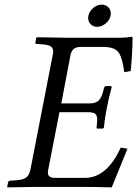

<svg xmlns="http://www.w3.org/2000/svg" viewBox="-20 -808 593 830"><path d="M553 -646Q553 -583 545 -501L517 -496Q510 -555 493.5 -580Q477 -605 427 -605H327Q292 -605 285 -571L245 -361H367Q391 -361 403.5 -371Q416 -381 423 -403L430 -428Q432 -436 439 -436H460L463 -432Q447 -372 442 -342Q433 -299 429 -255L424 -252H403Q395 -252 398 -260L400 -285Q400 -289 400 -293Q400 -310 391 -316.5Q382 -323 359 -323H237L188 -72Q187 -66 187 -62Q187 -39 217 -39H347Q442 -39 502 -170L531 -165Q519 -136 463 2Q387 0 341 0H135Q103 0 13 2L11 0L15 -20Q17 -27 24 -27L53 -29Q81 -31 93.5 -41Q106 -51 111 -72L208 -571Q210 -579 210 -585Q210 -600 200 -607Q190 -614 167 -616L139 -618Q131 -618 133 -625L137 -645L139 -647Q229 -645 260 -645H503Q526 -645 549 -649Q553 -649 553 -646ZM458 -740Q456 -730 450.5 -721.5Q445 -713 437 -706.5Q429 -700 419.5 -696Q410 -692 400 -692Q381 -692 369.5 -706Q358 -720 362 -739.5Q366 -759 383 -773.5Q400 -788 419.5 -788Q439 -788 450.5 -774Q462 -760 458 -740Z"/></svg>

Font: Linux Libertine O
Style: Italic
Weight: 400
Italic angle: -12°
Designer: Philipp H. Poll
Foundry: Philipp H. Poll
Version: Version 5.1.6